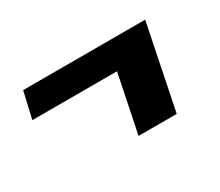

<svg xmlns="http://www.w3.org/2000/svg" viewBox="-60 -423 564 493"><g transform="rotate(-30 222.0 -176.0)"><path d="M270 -222.2H19L37.1 -300.8H398.9L348.1 -50.8H234.9Z"/></g></svg>

Font: Pattaya
Style: Regular
Weight: 400
Designer: Pablo Impallari / Thai characters Designed by Thanarat Vachiruckul and Suppakit Chalermlarp
Foundry: Pablo Impallari
Version: Version 2.001